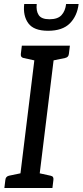

<svg xmlns="http://www.w3.org/2000/svg" viewBox="-20 -947 416 967"><path d="M74 0 162 -717H259L171 0ZM2 0 7 -41Q8 -50 12.5 -55Q17 -60 25 -62L102 -78L104 0ZM142 0 162 -78 235 -62Q244 -60 247 -55Q250 -50 249 -41L244 0ZM192 -717 171 -639 98 -655Q90 -657 87 -662Q84 -667 85 -676L90 -717ZM332 -717 327 -676Q326 -667 321.5 -662Q317 -657 308 -655L231 -639L230 -717ZM222 -792Q150 -792 122.5 -830Q95 -868 102 -927H165Q161 -892 175 -871Q189 -850 229 -850Q271 -850 290 -871Q309 -892 313 -927H376Q369 -867 332 -829.5Q295 -792 222 -792Z"/></svg>

Font: Aleo
Style: Italic
Weight: 400
Italic angle: -7°
Designer: Alessio Laiso
Foundry: Alessio Laiso
Version: Version 2.001;gftools[0.9.29]